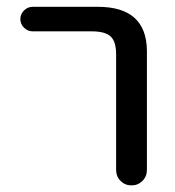

<svg xmlns="http://www.w3.org/2000/svg" viewBox="-20 -567 515 566"><path d="M76.2 -474.6Q61.5 -474.6 50.8 -485.4Q40 -496.1 40 -510.7Q40 -525.4 50.8 -536.1Q61.5 -546.9 76.2 -546.9H268.6Q412.1 -546.9 413.1 -417V-66.4Q413.1 -46.9 399.9 -33.7Q386.7 -20.5 367.7 -20.5Q348.6 -20.5 335.4 -33.7Q322.3 -46.9 322.3 -66.4V-407.2Q322.3 -444.3 306.2 -459.5Q290 -474.6 250 -474.6Z"/></svg>

Font: Gen Jyuu GothicX Regular
Style: Regular
Weight: 400
Designer: [Source Han Sans]
Ryoko NISHIZUKA  (kana & ideographs); Paul D. Hunt (Latin, Greek & Cyrillic); Wenlong ZHANG  (bopomofo
Version: Version 1.002.20150607